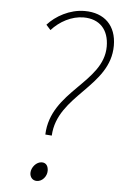

<svg xmlns="http://www.w3.org/2000/svg" viewBox="-51 -719 488 768"><g transform="rotate(5 193.0 -335.0)"><path d="M144 -176 170 -174C178 -338 386 -388 386 -554C386 -634 338 -682 258 -682C198 -682 142 -650 110 -614L128 -594C160 -630 208 -656 256 -656C320 -656 358 -616 358 -548C358 -402 150 -352 144 -176ZM126 12C148 12 166 -10 166 -32C166 -50 158 -64 140 -64C118 -64 98 -40 98 -18C98 -2 108 12 126 12Z"/></g></svg>

Font: Source Sans Pro ExtraLight
Style: Italic
Weight: 200
Italic angle: -11°
Designer: Paul D. Hunt
Foundry: Adobe Systems Incorporated
Version: Version 3.006;hotconv 1.0.111;makeotfexe 2.5.65597